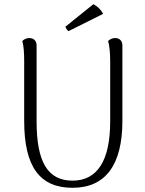

<svg xmlns="http://www.w3.org/2000/svg" viewBox="-20 -880 691 913"><path d="M470 -814C461 -834 441 -852 424 -860L291 -753C292 -748 300 -735 306 -732ZM562 -664C562 -686 548 -699 528 -699C511 -699 500 -691 494 -685C501 -662 504 -626 504 -587V-303C504 -118 444 -21 325 -21C208 -21 154 -108 154 -303V-664C154 -686 140 -699 120 -699C103 -699 92 -691 86 -685C93 -662 95 -626 95 -587V-305C95 -86 170 13 325 13C481 13 562 -95 562 -305Z"/></svg>

Font: Arima Koshi Light
Style: Regular
Weight: 300
Designer: Joana Correia and Natanael Gama
Foundry: NDISCOVER
Version: Version 1.019;PS 001.019;hotconv 1.0.88;makeotf.lib2.5.64775